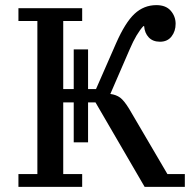

<svg xmlns="http://www.w3.org/2000/svg" viewBox="-20 -730 755 750"><path d="M268 -330H227V-50H301V0H52V-50H126V-648H52V-698H301V-648H227V-382H268V-537H324V-382H355L433 -560Q469 -642 505.5 -676Q542 -710 591 -710Q628 -710 647 -688Q666 -666 666 -637Q666 -608 650 -587.5Q634 -567 605 -567Q577 -567 561 -584Q545 -601 543 -628H540Q527 -614 513.5 -591.5Q500 -569 486 -536L411 -363Q434 -360 449.5 -348.5Q465 -337 485 -304L634 -50H702V0H545L353 -330H324V-174H268Z"/></svg>

Font: IBM Plex Serif Text
Style: Regular
Weight: 450
Designer: Mike Abbink, Paul van der Laan, Pieter van Rosmalen
Foundry: Bold Monday
Version: Version 3.001